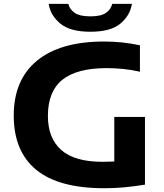

<svg xmlns="http://www.w3.org/2000/svg" viewBox="-20 -964 848 992"><path d="M519 8.5Q283 8.5 167 -86.8Q51 -182 51 -367Q51 -551.5 171.2 -650.5Q291.5 -749.5 518.5 -749.5Q562.5 -749.5 609.5 -744.8Q656.5 -740 703 -730V-593.5Q658.5 -603.5 615.8 -607.8Q573 -612 531 -612Q377 -612 302.2 -551.8Q227.5 -491.5 227.5 -365Q227.5 -250 296.5 -189Q365.5 -128 509.5 -128Q540 -128 570.5 -129.5V-360H729V-10Q673.5 -1 623 3.8Q572.5 8.5 519 8.5ZM447 -800Q342.5 -800 291.8 -842Q241 -884 231.5 -944H333Q340 -915.5 366 -897.5Q392 -879.5 447 -879.5Q501.5 -879.5 527.2 -897.5Q553 -915.5 560 -944H661.5Q652 -883.5 601.8 -841.8Q551.5 -800 447 -800Z"/></svg>

Font: Encode Sans Expanded
Style: Bold
Weight: 700
Width: 7
Designer: Multiple Designers
Foundry: Impallari Type
Version: Version 3.000; ttfautohint (v1.8.3) -l 8 -r 50 -G 200 -x 14 